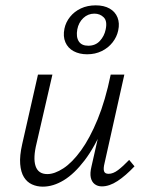

<svg xmlns="http://www.w3.org/2000/svg" viewBox="-20 -692 549 718"><path d="M140 6Q118 6 99.5 -2.5Q81 -11 69.5 -29.5Q58 -48 55.5 -78.5Q53 -109 63 -153L122 -413H176L117 -157Q103 -101 113 -71Q123 -41 157 -41Q184 -41 217 -62.5Q250 -84 283 -129.5Q316 -175 345 -245.5Q374 -316 394 -413H426Q402 -302 368.5 -222.5Q335 -143 296.5 -92.5Q258 -42 218.5 -18Q179 6 140 6ZM361 5Q345 5 334 -3.5Q323 -12 319.5 -28Q316 -44 322 -69L400 -413H445L371 -82Q366 -62 369 -52Q372 -42 386 -42Q403 -42 421.5 -56Q440 -70 463 -94L483 -70Q450 -35 419.5 -15Q389 5 361 5ZM306 -489Q277 -489 255.5 -500.5Q234 -512 224.5 -534Q215 -556 221 -585Q226 -609 242 -629Q258 -649 282.5 -660.5Q307 -672 338 -672Q369 -672 390 -660Q411 -648 419.5 -626.5Q428 -605 422 -578Q417 -554 401 -533.5Q385 -513 360.5 -501Q336 -489 306 -489ZM310 -521Q337 -521 353.5 -539Q370 -557 375 -581Q382 -613 368 -627Q354 -641 333 -641Q309 -641 291.5 -624.5Q274 -608 269 -582Q264 -554 274.5 -537.5Q285 -521 310 -521Z"/></svg>

Font: Ysabeau Office Light
Style: Italic
Weight: 300
Italic angle: -12°
Designer: Christian Thalmann (Catharsis Fonts)
Version: Version 2.001;gftools[0.9.30]; featfreeze: tnum,lnum,ss02